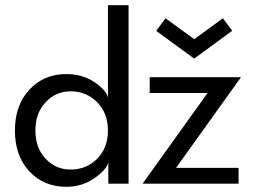

<svg xmlns="http://www.w3.org/2000/svg" viewBox="-20 -708 977 740"><path d="M475.5 0H397.5V-81.5Q388.5 -51.5 341.8 -19.8Q295 12 235.5 12Q149 12 93.2 -47.5Q37.5 -107 37.5 -205Q37.5 -302.5 93.2 -362.5Q149 -422.5 235.5 -422.5Q298 -422.5 344.2 -391.2Q390.5 -360 396 -331.5V-688H475.5ZM582 -589 618 -637.5 728.5 -557 839 -637.5 875 -589.5 728.5 -482ZM557 -410.5H909L658.5 -61H899.5V0H529.5L780 -349.5H557ZM252 -54.5Q313 -54.5 354.5 -96.2Q396 -138 396 -205Q396 -272 354.5 -314Q313 -356 252 -356Q195.5 -356 156 -314.2Q116.5 -272.5 116.5 -205Q116.5 -137.5 156 -96Q195.5 -54.5 252 -54.5Z"/></svg>

Font: League Spartan
Style: Regular
Weight: 350
Foundry: The League of Moveable Type
Version: Version 2.002